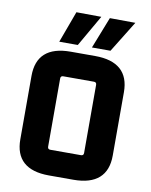

<svg xmlns="http://www.w3.org/2000/svg" viewBox="-92 -901 769 978"><g transform="rotate(10 292.5 -411.5)"><path d="M372 -500C381 -500 386 -496 386 -486V-134C386 -124 381 -120 372 -120H214C205 -120 200 -124 200 -134V-486C200 -496 205 -500 214 -500ZM54 -146C54 -43 112 10 229 10H356C473 10 532 -43 532 -146V-474C532 -577 473 -630 356 -630H229C112 -630 54 -577 54 -474ZM163 -670 223 -833 352 -832 259 -670ZM332 -670 396 -833 528 -832 428 -670Z"/></g></svg>

Font: Gemini
Style: Regular
Weight: 700
Designer: Pushpananda Ekanayake, Sol Matas, Kosala Senevirathne
Foundry: Mooniak
Version: Version 1.000;PS 1.0;hotconv 1.0.86;makeotf.lib2.5.63406